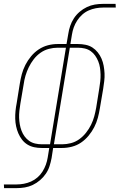

<svg xmlns="http://www.w3.org/2000/svg" viewBox="-22 -755 642 990"><path d="M-1 215 -2 196H64Q82 196 101 192.5Q120 189 138 181Q156 173 171.5 159.5Q187 146 197.5 129Q208 112 214.5 94Q221 76 224 57L232 8H193Q173 8 154 4Q135 0 119 -10Q103 -20 91.5 -35Q80 -50 72.5 -67.5Q65 -85 61 -104Q57 -123 56.5 -143Q56 -163 58 -183Q60 -203 64 -223L80 -323Q84 -348 90.5 -372.5Q97 -397 109 -420.5Q121 -444 138.5 -465Q156 -486 178 -500.5Q200 -515 225 -521.5Q250 -528 275 -528H321L330 -580Q333 -601 340 -621.5Q347 -642 359 -660.5Q371 -679 388.5 -694Q406 -709 426 -718.5Q446 -728 467 -731.5Q488 -735 509 -735H574L575 -716H509Q491 -716 472 -712.5Q453 -709 435 -701Q417 -693 402 -679.5Q387 -666 376 -649Q365 -632 358.5 -614Q352 -596 349 -577L341 -528H380Q400 -528 419.5 -524Q439 -520 454.5 -510Q470 -500 482 -485Q494 -470 501.5 -452.5Q509 -435 512.5 -416Q516 -397 517 -377Q518 -357 515.5 -337Q513 -317 510 -297L493 -197Q489 -172 482.5 -147.5Q476 -123 464 -99.5Q452 -76 434.5 -55Q417 -34 395.5 -19.5Q374 -5 348.5 1.5Q323 8 298 8H252L244 60Q240 81 233.5 101.5Q227 122 214.5 140.5Q202 159 184.5 174Q167 189 147 198.5Q127 208 106 211.5Q85 215 64 215ZM194 -11H236L318 -509H275Q253 -509 230 -503Q207 -497 187 -483Q167 -469 152 -449.5Q137 -430 126.5 -408.5Q116 -387 109.5 -365Q103 -343 100 -320L83 -220Q80 -202 78 -184Q76 -166 76.5 -148.5Q77 -131 80 -114Q83 -97 89 -81Q95 -65 105 -51.5Q115 -38 128.5 -28.5Q142 -19 159 -15Q176 -11 194 -11ZM299 -11Q321 -11 344 -17Q367 -23 386.5 -37Q406 -51 421.5 -70.5Q437 -90 447.5 -111.5Q458 -133 464 -155Q470 -177 474 -200L490 -300Q493 -318 495 -336Q497 -354 496.5 -371.5Q496 -389 493.5 -406Q491 -423 484.5 -439Q478 -455 468.5 -468.5Q459 -482 445.5 -491.5Q432 -501 415 -505Q398 -509 380 -509H338L256 -11Z"/></svg>

Font: Iosevka Thin Extended
Style: Italic
Weight: 100
Width: 7
Italic angle: -9°
Monospace: yes
Designer: Belleve Invis
Foundry: Belleve Invis
Version: Version 32.5.0; ttfautohint (v1.8.4)